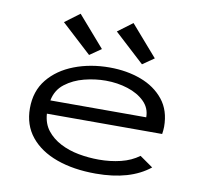

<svg xmlns="http://www.w3.org/2000/svg" viewBox="-78 -765 905 858"><g transform="rotate(10 375.0 -336.0)"><path d="M410 10Q309 10 232.5 -17.5Q156 -45 113 -98Q70 -151 70 -227Q70 -305 113.5 -358.5Q157 -412 230 -440Q303 -468 390 -468Q468 -468 532.5 -444Q597 -420 636 -371.5Q675 -323 675 -249Q675 -240 674 -232Q673 -224 672 -216H149Q152 -171 176 -140.5Q200 -110 237.5 -90.5Q275 -71 320.5 -62.5Q366 -54 413 -54Q465 -54 512 -65.5Q559 -77 594 -103L654 -61Q566 10 410 10ZM154 -277H589Q589 -319 559.5 -348Q530 -377 483 -392Q436 -407 383 -407Q335 -407 286 -394.5Q237 -382 200 -353.5Q163 -325 154 -277ZM289 -507 153 -632 220 -682 341 -543ZM529 -507 393 -632 460 -682 581 -543Z"/></g></svg>

Font: Inconsolata ExtraExpanded
Style: Regular
Weight: 400
Width: 8
Monospace: yes
Designer: Raph Levien, Cyreal, Brenton Simpson
Foundry: Raph Levien, Cyreal, Google
Version: Version 3.001; ttfautohint (v1.8.2.53-6de2)